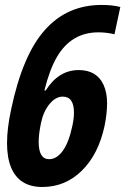

<svg xmlns="http://www.w3.org/2000/svg" viewBox="-20 -743 504 773"><path d="M296.9 -460.9Q369.1 -460.9 396.5 -402.3Q411.1 -370.6 411.1 -327.9Q411.1 -285.2 400.9 -235.8Q376.5 -122.1 309.8 -56.2Q243.2 9.8 150.1 9.8Q57.1 9.8 24.4 -69.3Q8.3 -108.9 8.3 -167.2Q8.3 -225.6 24.9 -303.2Q71.3 -522.5 160.6 -622.1Q250 -723.1 389.2 -723.1Q434.1 -723.1 464.4 -714.8L440.9 -605Q409.7 -612.8 376 -612.8Q268.1 -612.8 210 -515.1Q180.2 -464.8 158.7 -378.9H164.1Q215.8 -460.9 296.9 -460.9ZM277.8 -289.6Q277.8 -354 232.4 -354Q204.1 -354 179.4 -324.2Q154.8 -294.4 145.3 -249Q135.7 -203.6 135.7 -171.9Q135.7 -102.1 177.7 -102.1Q208 -102.1 232.4 -135.3Q256.8 -168.5 271 -234.9Q277.8 -265.6 277.8 -289.6Z"/></svg>

Font: Open Sans Hebrew Condensed
Style: Bold Italic
Weight: 700
Width: 3
Italic angle: -12°
Foundry: Ascender Corporation, Yanek Iontef
Version: Version 2.001;PS 002.001;hotconv 1.0.70;makeotf.lib2.5.58329